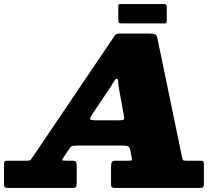

<svg xmlns="http://www.w3.org/2000/svg" viewBox="-80 -931 1110 951"><path d="M-60 -20V-118Q-60 -129.5 -55.8 -132.2Q-51.5 -135 -40 -135H52Q67.5 -135 71 -138.8Q74.5 -142.5 80.5 -151L479 -741Q487.5 -754 492.8 -759.5Q498 -765 520 -765H654Q676.5 -765 685.5 -762Q694.5 -759 697.2 -750.2Q700 -741.5 703.5 -723L821.5 -153Q824 -140.5 826.8 -137.8Q829.5 -135 845 -135H911Q922.5 -135 926.2 -131.8Q930 -128.5 930 -116V-23Q930 -9 927 -4.5Q924 0 910 0H492Q479.5 0 474.8 -3Q470 -6 470 -19V-103Q470 -120 474 -127.5Q478 -135 496.5 -135H556Q572 -135 573 -138.2Q574 -141.5 571.5 -154L566 -184Q562.5 -203 555.2 -206.5Q548 -210 525 -210H304Q282.5 -210 276 -207Q269.5 -204 261 -191L237 -155Q227.5 -141 228 -138Q228.5 -135 253 -135H279Q292 -135 296 -129.2Q300 -123.5 300 -110V-28Q300 -10 296.5 -5Q293 0 275 0H-36Q-50.5 0 -55.2 -2.8Q-60 -5.5 -60 -20ZM465.5 -497 377.5 -366Q367.5 -350.5 366.5 -342.8Q365.5 -335 397 -335H501Q523 -335 530.2 -337Q537.5 -339 533.5 -359L509 -494Q505 -516 505.2 -528.8Q505.5 -541.5 498 -541.5Q492 -541.5 484.5 -528Q477 -514.5 465.5 -497ZM506 -831V-897.5Q506 -904.5 507.8 -907.8Q509.5 -911 516 -911H729Q738.5 -911 742.2 -908.2Q746 -905.5 746 -895.5V-830Q746 -822 744.5 -818.5Q743 -815 735 -815H523.5Q514 -815 510 -817.8Q506 -820.5 506 -831Z"/></svg>

Font: Besley* Fatface
Style: Italic
Weight: 900
Italic angle: -13°
Designer: Owen Earl
Foundry: indestructible type*
Version: Version 3.000; ttfautohint (v1.8.3)